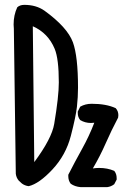

<svg xmlns="http://www.w3.org/2000/svg" viewBox="-20 -776 540 790"><path d="M421 -6H312Q288 -8 271 -20Q261 -33 261 -51V-57Q288 -110 317.5 -163Q347 -216 368 -271L354 -270Q330 -270 310 -282Q300 -294 300 -311V-317L310 -337Q331 -349 357 -349Q417 -349 456 -331Q467 -319 467 -302L466 -292Q438 -239 415 -186.5Q392 -134 362 -83Q375 -85 388 -85Q422 -85 450 -73Q460 -61 460 -43V-37L450 -18Q437 -8 421 -6ZM98 -10Q82 -12 70 -21L57 -33Q47 -45 45 -61L37 -658L36 -675Q36 -714 51 -746Q62 -756 80 -756Q129 -756 163 -732Q257 -664 280 -602Q301 -544 301 -415Q301 -377 296.5 -336.5Q292 -296 271.5 -217Q251 -138 196 -79Q141 -20 98 -10ZM121 -109Q193 -206 203 -266Q222 -379 222 -437Q222 -534 205 -575Q178 -640 115 -668Z"/></svg>

Font: Xiaolai SC
Style: Regular
Weight: 400
Designer: Nozomi Seto 瀬戸のぞみ
Version: Version 3.11;December 4, 2020;FontCreator 13.0.0.2613 64-bit